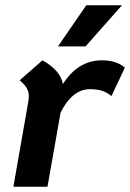

<svg xmlns="http://www.w3.org/2000/svg" viewBox="-20 -712 496 732"><path d="M456 -454 405 -346Q387 -360 368.5 -366Q350 -372 323 -372Q256 -372 211 -283L161 0H31L88 -325Q90 -339 90 -345Q90 -362 82 -376Q74 -390 55 -406L142 -482Q176 -463 195 -441Q214 -419 220 -392Q278 -482 368 -482Q425 -482 456 -454ZM309 -692H445L306 -535H201Z"/></svg>

Font: KoHo
Style: Bold Italic
Weight: 700
Italic angle: -10°
Version: Version 1.000; ttfautohint (v1.6)